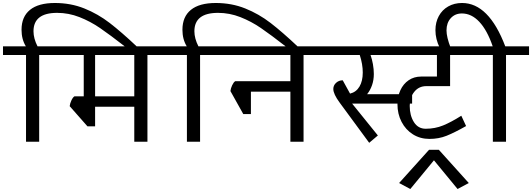

<svg xmlns="http://www.w3.org/2000/svg" viewBox="-42 -948 3558 1284"><path d="M-22 -580V-638H131Q102 -685 102 -749Q102 -836 158.5 -882Q215 -928 325 -928Q431 -928 522 -891.5Q613 -855 691.5 -794.5Q770 -734 875 -635H796Q692 -716 627 -760.5Q562 -805 489.5 -833.5Q417 -862 340 -862Q182 -862 182 -739Q182 -691 209 -638H374V-580H220V0H132V-580Z M1098 -580H944V0H856V-234H594V-103H543L424 -238Q426 -256 435.5 -276.5Q445 -297 456 -304H518V-580H330V-638H1098ZM856 -304V-580H594V-304Z M1054 -580V-638H1207Q1178 -685 1178 -749Q1178 -836 1234.5 -882Q1291 -928 1401 -928Q1507 -928 1598 -891.5Q1689 -855 1767.5 -794.5Q1846 -734 1951 -635H1872Q1768 -716 1703 -760.5Q1638 -805 1565.5 -833.5Q1493 -862 1416 -862Q1258 -862 1258 -739Q1258 -691 1285 -638H1450V-580H1296V0H1208V-580Z M2142 -580H1988V0H1900V-335H1636V-185H1585L1499 -339Q1501 -357 1510.5 -377.5Q1520 -398 1531 -405H1900V-580H1406V-638H2142Z M2714 -255H2313L2485 -42L2427 7L2230 -261Q2187 -319 2187 -353Q2187 -377 2205.5 -394Q2224 -411 2250 -411L2299 -322Q2340 -332 2362 -369Q2384 -406 2384 -463Q2384 -518 2364 -580H2098V-638H2692V-580H2436Q2446 -552 2452 -518.5Q2458 -485 2458 -453Q2458 -413 2446 -378.5Q2434 -344 2413 -318H2714Z M2616 -251Q2616 -302 2635.5 -344.5Q2655 -387 2691 -411.5Q2727 -436 2774 -436H2880V-580H2528V-638H3144V-580H2968V-372H2809Q2759 -372 2728.5 -334Q2698 -296 2698 -240Q2698 -176 2726 -131.5Q2754 -87 2805 -87Q2867 -87 2921 -109Q2975 -131 3043 -174L3075 -105Q2997 -61 2944.5 -40Q2892 -19 2830 -19Q2768 -19 2719.5 -49.5Q2671 -80 2643.5 -133Q2616 -186 2616 -251Z M2860 124 2702 316 2627 276 2827 54H2893L3093 276L3018 316Z M3100 -580V-638H3253Q3216 -746 3163.5 -802Q3111 -858 3047 -858Q3001 -858 2972.5 -826.5Q2944 -795 2944 -745Q2944 -700 2972 -628H2899Q2870 -686 2870 -746Q2870 -799 2892.5 -840.5Q2915 -882 2955.5 -905Q2996 -928 3048 -928Q3227 -928 3337 -638H3496V-580H3342V0H3254V-580Z"/></svg>

Font: Amiko
Style: Regular
Weight: 400
Designer: Pablo Impallari, Rodrigo Fuenzalida, Andres Torresi
Foundry: Impallari Type
Version: Version 1.001; ttfautohint (v1.3)